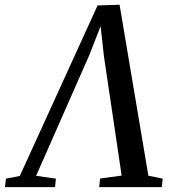

<svg xmlns="http://www.w3.org/2000/svg" viewBox="-66 -770 696 790"><path d="M426 -750.5 544.5 -47 603.5 -35 599.5 0H342L346 -35.5L434.5 -47.5L361.5 -539.5L343.5 -703H364L300.5 -541L82.5 -46.5L164 -35L160.5 0H-45.5L-41.5 -35L15.5 -46L335.5 -747.5Z"/></svg>

Font: Merriweather 60pt
Style: Italic
Weight: 400
Italic angle: -7.8°
Version: Version 2.101